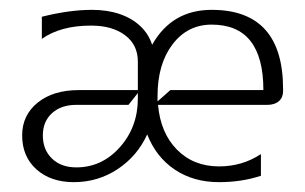

<svg xmlns="http://www.w3.org/2000/svg" viewBox="-20 -365 620 390"><path d="M260 -176 241 -152H135Q104 -152 85.5 -135Q67 -118 67 -90Q67 -61 85.5 -43Q104 -25 135 -25Q187 -25 223.5 -66Q260 -107 260 -165ZM260 -182V-240Q260 -274 234 -293.5Q208 -313 165 -313Q103 -313 65 -286V-331Q121 -345 167 -345Q198 -345 223 -336.5Q248 -328 265 -312Q282 -296 289 -274Q329 -345 410 -345Q555 -345 555 -184V-180Q555 -167 546.5 -159.5Q538 -152 523 -152H301Q306 -95 339.5 -61Q373 -27 425 -27Q472 -27 510 -52V-8Q471 5 425 5Q373 5 335 -20.5Q297 -46 279 -92Q259 -48 219 -21.5Q179 5 130 5Q83 5 54 -21Q25 -47 25 -90Q25 -131 56.5 -156.5Q88 -182 140 -182ZM300 -159 326 -182H515Q515 -315 410 -315Q361 -315 330.5 -275Q300 -235 300 -170Z"/></svg>

Font: Glametrix
Style: Light
Weight: 300
Designer: gluk
Foundry: gluk
Version: Version 0.40